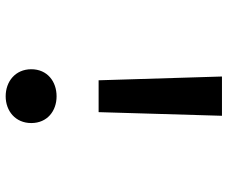

<svg xmlns="http://www.w3.org/2000/svg" viewBox="-82 -498 784 660"><g transform="rotate(-90 310.0 -168.0)"><path d="M254.5 -221 242 203H377L364 -221ZM217 -452.5C217 -397.5 258.5 -365.5 309 -365.5C360 -365.5 402 -397.5 402 -452.5C402 -507 360 -540.5 309 -540.5C258.5 -540.5 217 -507 217 -452.5Z"/></g></svg>

Font: Monaspace Argon SemiBold
Style: Regular
Weight: 600
Designer: Riley Cran & the Lettermatic Team
Foundry: Lettermatic
Version: Version 1.000 (Monaspace Argon)